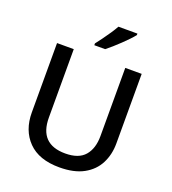

<svg xmlns="http://www.w3.org/2000/svg" viewBox="-166 -1064 1071 1198"><g transform="rotate(20 369.5 -465.5)"><path d="M650 -252Q650 -178 619.5 -118.5Q589 -59 526 -24.5Q463 10 366 10Q230 10 159 -62.5Q88 -135 88 -254V-714H199V-260Q199 -172 242 -128Q285 -84 371 -84Q460 -84 500.5 -131.5Q541 -179 541 -261V-714H650ZM539 -931Q528 -917 509 -897Q490 -877 467.5 -855.5Q445 -834 423 -814.5Q401 -795 383 -781H311V-793Q326 -812 345 -838Q364 -864 382.5 -891.5Q401 -919 413 -941H539Z"/></g></svg>

Font: Noto Sans Kawi Medium
Style: Regular
Weight: 500
Designer: Fadhl Haqq
Version: Version 1.000